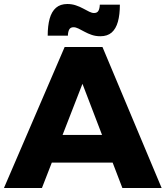

<svg xmlns="http://www.w3.org/2000/svg" viewBox="-25 -934 823 954"><path d="M296.3 -700.6H484.1L778.1 0H583L384.7 -517.6L183.4 0H-5.3ZM175 -263.7H584.3V-126H175ZM570.6 -910.7Q570.6 -861.1 560.8 -826Q551 -790.9 529.9 -772.4Q508.7 -753.9 473.4 -753.9Q450.7 -753.9 431.2 -760.5Q411.7 -767.1 395 -776.3Q378.3 -785.4 364.9 -792.1Q351.4 -798.7 340.4 -798.7Q325.1 -798.7 319 -787.5Q312.9 -776.3 312.3 -756.7H212Q212 -806.1 221.8 -841.4Q231.6 -876.6 253.2 -895.4Q274.9 -914.1 309.7 -914.1Q331.9 -914.1 351.6 -907.5Q371.4 -900.9 388.1 -891.7Q404.9 -882.6 418.3 -875.9Q431.7 -869.3 442.1 -869.3Q458 -869.3 464.1 -880.5Q470.3 -891.7 470.9 -910.7Z"/></svg>

Font: Alexandria
Style: Regular
Weight: 400
Designer: Mohamed Gaber
Foundry: Kief Type Foundry
Version: Version 5.100